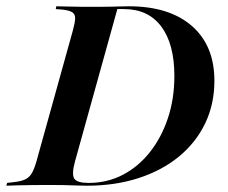

<svg xmlns="http://www.w3.org/2000/svg" viewBox="-46 -591 725 611"><path d="M107.3 -2.4Q79 -2.4 54 -2Q29 -1.6 8.9 -1.2Q-11.3 -0.8 -25.8 0L-23.4 -8.9L-3.2 -11.3Q20.2 -13.7 33.5 -19.8Q46.8 -25.8 54.8 -39.1Q62.9 -52.4 70.2 -78.2L185.5 -492.7Q192.7 -518.5 193.1 -532.3Q193.5 -546 183.9 -552Q174.2 -558.1 152.4 -560.5L131.5 -562.1L133.1 -571Q147.6 -571 168.1 -570.2Q188.7 -569.4 214.1 -569.4Q239.5 -569.4 268.5 -569.4H276.6Q293.5 -569.4 310.1 -569.8Q326.6 -570.2 340.7 -570.6Q354.8 -571 363.7 -571Q492.7 -571 564.5 -508.5Q636.3 -446 636.3 -333.9Q636.3 -259.7 606.9 -198.4Q577.4 -137.1 523.4 -92.7Q469.4 -48.4 394.8 -24.2Q320.2 0 230.6 0Q215.3 0 196.8 -0.8Q178.2 -1.6 155.6 -2Q133.1 -2.4 105.6 -2.4ZM236.3 -8.9Q295.2 -8.9 344.8 -34.7Q394.4 -60.5 431 -106.9Q467.7 -153.2 488.3 -214.9Q508.9 -276.6 508.9 -349.2Q508.9 -450.8 467.3 -506.5Q425.8 -562.1 348.4 -562.1H327.4L192.7 -77.4Q181.5 -36.3 190.3 -22.6Q199.2 -8.9 236.3 -8.9Z"/></svg>

Font: Playfair 144pt
Style: Bold Italic
Weight: 700
Italic angle: -15.6°
Designer: Claus Eggers Sørensen
Foundry: Claus Eggers Sørensen
Version: Version 2.203